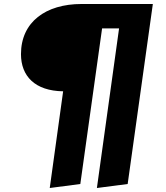

<svg xmlns="http://www.w3.org/2000/svg" viewBox="-20 -715 833 961"><path d="M388 -695C209 -695 85 -605 85 -444C85 -334 155 -260 296 -258L229 226L382 206L491 -573H576L465 226L619 206L745 -695Z"/></svg>

Font: Fira Sans ExtraBold
Style: Italic
Weight: 800
Italic angle: -8°
Designer: bBox Type GmbH & Carrois Corporate GbR & Edenspiekermann AG
Foundry: bBox Type GmbH & Carrois Corporate GbR & Edenspiekermann AG
Version: Version 4.301;PS 004.301;hotconv 1.0.88;makeotf.lib2.5.64775